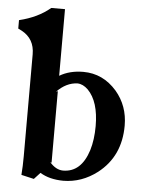

<svg xmlns="http://www.w3.org/2000/svg" viewBox="-59 -740 596 796"><g transform="rotate(5 239.0 -342.0)"><path d="M179.2 -59.1 173.8 -61Q199.2 -31.2 229 -30.8Q304.7 -30.8 334.5 -125Q348.1 -169.4 348.1 -226.1Q348.1 -328.1 301.8 -375Q280.8 -395.5 257.8 -396Q211.4 -394.5 171.9 -354L179.2 -356.9ZM62 -500Q62 -564.9 7.8 -593.8Q0.5 -597.7 -6.8 -601.1V-636.2Q70.8 -654.8 122.1 -698.2H179.2V-420.9Q221.2 -445.8 277.8 -445.8Q359.9 -445.8 417 -380.4Q467.8 -320.8 467.8 -238.8Q467.8 -110.8 375 -38.6Q310.5 10.7 233.9 11.2Q175.8 10.7 137.2 -13.2Q121.1 4.9 111.8 14.2L59.1 2Q62 -33.7 62 -76.2Z"/></g></svg>

Font: Linux Libertine O
Style: Bold
Weight: 700
Designer: Philipp H. Poll
Foundry: Philipp H. Poll
Version: Version 5.0.0